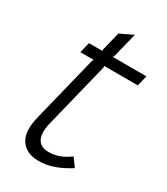

<svg xmlns="http://www.w3.org/2000/svg" viewBox="-195 -869 840 966"><g transform="rotate(30 225.0 -386.0)"><path d="M369 -50Q322 -20 279 -5Q236 10 192 10Q120 10 88 -37.5Q56 -85 79 -177L174 -562L180 -569H101L116 -630H195L193 -637L220 -746L295 -782L259 -637L254 -630H450L435 -569H239L241 -562L147 -181Q132 -120 149 -87Q166 -54 213 -54Q245 -54 274 -64.5Q303 -75 334 -98Z"/></g></svg>

Font: TypoPRO Sinkin Sans
Style: 300 Light Italic
Weight: 300
Italic angle: -112°
Designer: Keith Bates
Foundry: K-Type
Version: Sinkin Sans (version 1.0)  by Keith Bates   •   © 2014   www